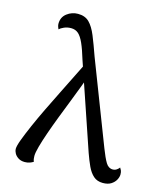

<svg xmlns="http://www.w3.org/2000/svg" viewBox="-111 -813 773 910"><g transform="rotate(15 275.0 -358.0)"><path d="M479 14Q451 14 433 -2Q415 -18 402.5 -45Q390 -72 378 -106L236 -523Q221 -573 208 -602Q195 -631 180.5 -643.5Q166 -656 145 -656Q126 -656 110.5 -649Q95 -642 88 -635Q86 -639 83.5 -646.5Q81 -654 81 -661Q81 -693 105 -711.5Q129 -730 159 -730Q194 -730 214.5 -709.5Q235 -689 251 -650Q267 -611 287 -554L444 -147Q461 -103 474 -81.5Q487 -60 508 -60Q519 -60 527.5 -66Q536 -72 540 -78Q543 -74 546.5 -66.5Q550 -59 550 -47Q550 -34 542.5 -20Q535 -6 519.5 4Q504 14 479 14ZM96 14Q77 14 64 5.5Q51 -3 45 -14.5Q39 -26 39 -35Q39 -50 51 -82Q63 -114 82 -157.5Q101 -201 124.5 -249.5Q148 -298 172 -346Q196 -394 216.5 -435.5Q237 -477 251 -505L288 -475Q279 -447 264.5 -408Q250 -369 232 -323.5Q214 -278 196.5 -232.5Q179 -187 164.5 -145.5Q150 -104 141.5 -73Q133 -42 133 -26Q133 -19 134 -11.5Q135 -4 138 1Q132 6 120.5 10Q109 14 96 14Z"/></g></svg>

Font: Arima Medium
Style: Regular
Weight: 500
Designer: Joana Correia and Natanael Gama
Foundry: NDISCOVER
Version: Version 1.101;gftools[0.9.23]